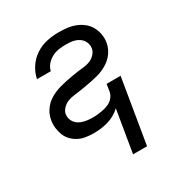

<svg xmlns="http://www.w3.org/2000/svg" viewBox="-173 -666 946 998"><g transform="rotate(-30 300.0 -166.5)"><path d="M338 205 380 -47Q363 -31 343 -20Q323 -9 302 -3Q281 3 260 5.5Q239 8 217 8Q193 8 170 4.5Q147 1 127.5 -9Q108 -19 92.5 -34.5Q77 -50 68.5 -70.5Q60 -91 57 -114.5Q54 -138 58 -161Q61 -180 69 -197.5Q77 -215 90 -230.5Q103 -246 119.5 -257Q136 -268 154 -276Q172 -284 191 -289Q210 -294 228.5 -298Q247 -302 265.5 -305Q284 -308 303 -311Q322 -314 340.5 -315.5Q359 -317 377.5 -324Q396 -331 410.5 -346Q425 -361 428 -380Q430 -393 426.5 -406.5Q423 -420 415.5 -430Q408 -440 397 -447Q386 -454 373 -458Q360 -462 346.5 -463Q333 -464 319 -464Q299 -464 278 -461Q257 -458 237.5 -448Q218 -438 203 -421Q188 -404 184 -383H101Q108 -419 129 -450.5Q150 -482 181.5 -502.5Q213 -523 248.5 -530.5Q284 -538 319 -538Q345 -538 370.5 -535Q396 -532 419 -523Q442 -514 461 -499Q480 -484 492 -463Q504 -442 508.5 -417Q513 -392 509 -367Q506 -348 497.5 -330.5Q489 -313 476 -298Q463 -283 446.5 -272Q430 -261 412 -253Q394 -245 375 -240.5Q356 -236 338 -232Q320 -228 301 -225Q282 -222 263.5 -219Q245 -216 226.5 -214Q208 -212 189.5 -205Q171 -198 156.5 -183Q142 -168 139 -150Q137 -136 141 -122.5Q145 -109 153.5 -98.5Q162 -88 174 -81.5Q186 -75 199 -71.5Q212 -68 226.5 -66.5Q241 -65 255 -65Q269 -65 282.5 -66.5Q296 -68 309.5 -70.5Q323 -73 337 -77.5Q351 -82 363 -90Q375 -98 383.5 -110Q392 -122 395 -136L402 -181H486L422 205Z"/></g></svg>

Font: Iosevka Curly Extended
Style: Italic
Weight: 400
Width: 7
Italic angle: -9°
Monospace: yes
Designer: Belleve Invis
Foundry: Belleve Invis
Version: Version 11.1.0; ttfautohint (v1.8.3)